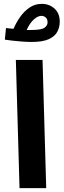

<svg xmlns="http://www.w3.org/2000/svg" viewBox="-20 -973 329 993"><path d="M81 0 62 -663H200L219 0ZM143 -756Q123 -756 95 -758Q67 -760 42 -763Q17 -766 5 -768L11 -828Q18 -827 28 -826Q38 -825 50 -824Q62 -853 82.5 -883Q103 -913 131.5 -933Q160 -953 196 -953Q235 -953 262 -928.5Q289 -904 289 -861Q289 -833 276.5 -809Q264 -785 232.5 -770.5Q201 -756 143 -756ZM194 -891Q176 -891 155 -872.5Q134 -854 118 -818Q132 -818 143 -818Q194 -818 210 -829.5Q226 -841 226 -857Q226 -874 216.5 -882.5Q207 -891 194 -891Z"/></svg>

Font: Noto Sans Arabic Cond
Style: Bold
Weight: 700
Width: 3
Designer: Monotype Design Team, Nadine Chahine, Nizar Qandah and Khaled Hosny
Foundry: Monotype Imaging Inc.
Version: Version 2.012; ttfautohint (v1.8.4.7-5d5b)